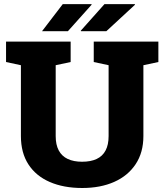

<svg xmlns="http://www.w3.org/2000/svg" viewBox="-20 -916 809 946"><path d="M385.3 10.3Q293.5 10.3 225.3 -19.3Q157.2 -48.8 120.1 -106Q83 -163.1 83 -245.6V-594.7L9.8 -610.4V-710.9H328.1V-610.4L254.4 -594.7V-245.6Q254.4 -202.6 269.5 -174.6Q284.7 -146.5 313.7 -132.8Q342.8 -119.1 384.3 -119.1Q427.2 -119.1 456.3 -132.8Q485.4 -146.5 500.2 -174.6Q515.1 -202.6 515.1 -245.6V-594.7L441.9 -610.4V-710.9H760.3V-610.4L686.5 -594.7V-245.6Q686.5 -164.6 648.4 -107.2Q610.4 -49.8 542.7 -19.8Q475.1 10.3 385.3 10.3ZM378.9 -762.2 377.9 -764.6 494.6 -895.5H644.5L645 -892.6L503.9 -762.2ZM190.4 -762.2H187L289.1 -895.5H430.7L431.6 -893.1L314.5 -762.2Z"/></svg>

Font: Roboto Slab LO Black
Style: Regular
Weight: 900
Designer: Google
Version: Version 2.000